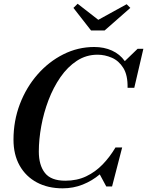

<svg xmlns="http://www.w3.org/2000/svg" viewBox="-20 -1016 801 1046"><path d="M515.5 -908 670 -993 690 -973 550 -850H476L380 -973L403 -995.5ZM321.5 10Q241 10 180.8 -22.2Q120.5 -54.5 87 -114Q53.5 -173.5 53.5 -255Q53.5 -357.5 88.2 -448.8Q123 -540 184.2 -610Q245.5 -680 325 -720Q404.5 -760 493.5 -760Q547 -760 590 -740.5Q633 -721 660 -683L729.5 -750H761L711.5 -537.5H675Q676.5 -606 652 -645.5Q627.5 -685 589.2 -701.5Q551 -718 511.5 -718Q449.5 -718 398.8 -684.8Q348 -651.5 309.2 -595.5Q270.5 -539.5 244.2 -470.5Q218 -401.5 204.8 -328.8Q191.5 -256 191.5 -190.5Q191.5 -116 224.8 -73.8Q258 -31.5 336 -31.5Q399.5 -31.5 449.8 -55.5Q500 -79.5 539.5 -120.5Q579 -161.5 609 -212.5H645.5L590.5 0H559L523.5 -66Q482 -31 430.8 -10.5Q379.5 10 321.5 10Z"/></svg>

Font: Bodoni* 06pt Medium
Style: Italic
Weight: 500
Italic angle: -13°
Version: Version 2.3